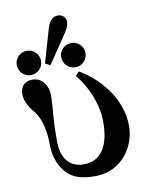

<svg xmlns="http://www.w3.org/2000/svg" viewBox="-86 -826 711 902"><g transform="rotate(-10 269.0 -375.0)"><path d="M234 -566C234 -534 260 -508 292 -508C324 -508 350 -534 350 -566C350 -598 324 -624 292 -624C260 -624 234 -598 234 -566ZM22 -566C22 -534 48 -508 80 -508C112 -508 138 -534 138 -566C138 -598 112 -624 80 -624C48 -624 22 -598 22 -566ZM154 -550 178 -538 270 -674C281 -691 290 -707 290 -727C290 -747 274 -762 252 -762C222 -762 208 -736 200 -708ZM24 -426C24 -391 45 -360 68 -332C96 -298 110 -235 110 -174C110 -109 131 -65 159 -34C191 1 237 12 295 12C427 12 492 -101 492 -192C492 -327 395 -433 304 -486L287 -467C322 -426 376 -334 376 -234C376 -118 334 -52 253 -52C189 -52 146 -92 146 -184C146 -234 147 -264 150 -297C153 -331 156 -374 156 -402C156 -433 136 -486 82 -486C45 -486 24 -463 24 -426Z"/></g></svg>

Font: Old Standard
Style: Bold
Weight: 700
Designer: Alexey Kryukov <alexios@thessalonica.org.ru>
Version: Version 2.0.2